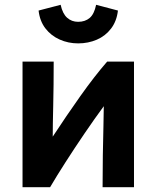

<svg xmlns="http://www.w3.org/2000/svg" viewBox="-20 -781 652 801"><path d="M74 0V-524H204Q204 -423 202 -340Q200 -257 200 -211Q257 -298 315.5 -380.5Q374 -463 427 -524H539V0H408Q408 -68 409 -134Q410 -200 411.5 -253.5Q413 -307 413 -338Q374 -285 332.5 -224Q291 -163 253.5 -104.5Q216 -46 189 0ZM306 -600Q265 -600 229 -616Q193 -632 169.5 -662.5Q146 -693 141 -737L233 -761Q241 -724 260 -707Q279 -690 306 -690Q335 -690 354 -706Q373 -722 381 -761L472 -737Q467 -693 443.5 -662Q420 -631 384 -615.5Q348 -600 306 -600Z"/></svg>

Font: Ubuntu Sans
Style: Bold
Weight: 700
Designer: Dalton Maag Ltd
Foundry: Dalton Maag Ltd
Version: Version 1.006; ttfautohint (v1.8.4.7-5d5b)